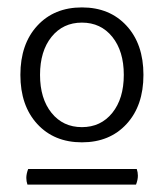

<svg xmlns="http://www.w3.org/2000/svg" viewBox="-20 -675 442 518"><path d="M201 -332Q252 -332 283 -370.5Q314 -409 314 -473Q314 -537 283 -575.5Q252 -614 201 -614Q150 -614 119 -575.5Q88 -537 88 -473Q88 -409 119 -370.5Q150 -332 201 -332ZM201 -291Q126 -291 80.5 -340.5Q35 -390 35 -473Q35 -556 80.5 -605.5Q126 -655 201 -655Q276 -655 321.5 -605.5Q367 -556 367 -473Q367 -390 321.5 -340.5Q276 -291 201 -291ZM347 -177H54Q51 -186 51 -195Q51 -206 56 -219H349Q352 -210 352 -201Q352 -190 347 -177Z"/></svg>

Font: Scope One
Style: Regular
Weight: 400
Designer: Dalton Maag Ltd
Foundry: Dalton Maag Ltd
Version: Version 1.002; ttfautohint (v1.4.1) -l 11 -r 50 -G 50 -x 14 